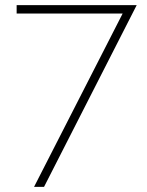

<svg xmlns="http://www.w3.org/2000/svg" viewBox="-20 -603 575 750"><path d="M459 -550H45V-583H514L152 127H113Z"/></svg>

Font: Raleway-v4020 ExtraLight
Style: Regular
Weight: 275
Designer: Matt McInerney, Pablo Impallari, Rodrigo Fuenzalida
Foundry: Matt McInerney, Pablo Impallari, Rodrigo Fuenzalida
Version: Version 4.020;PS 004.020;hotconv 1.0.88;makeotf.lib2.5.64775